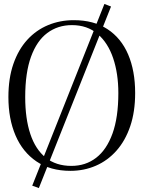

<svg xmlns="http://www.w3.org/2000/svg" viewBox="-20 -853 726 971"><path d="M508 -833 541.5 -820 176.5 98 143 86ZM336 11Q234.5 11 164.5 -36.5Q94.5 -84 58.5 -168Q22.5 -252 22.5 -362Q22.5 -457.5 47.8 -530Q73 -602.5 118 -651.8Q163 -701 223.2 -726Q283.5 -751 353 -751Q454 -751 523.2 -705.8Q592.5 -660.5 628 -577.8Q663.5 -495 663.5 -382.5Q663.5 -287.5 638.5 -214.2Q613.5 -141 568.8 -90.8Q524 -40.5 464.5 -14.8Q405 11 336 11ZM341 -14Q413 -14 466.2 -55Q519.5 -96 549 -177.8Q578.5 -259.5 578.5 -382.5Q578.5 -481 552.2 -558.8Q526 -636.5 473.8 -681.2Q421.5 -726 344 -726Q272.5 -726 219.2 -686.2Q166 -646.5 136.8 -565.8Q107.5 -485 107.5 -362Q107.5 -253 133.5 -175Q159.5 -97 211.5 -55.5Q263.5 -14 341 -14Z"/></svg>

Font: Merriweather 144pt Light
Style: Regular
Weight: 300
Version: Version 2.100